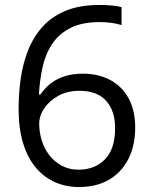

<svg xmlns="http://www.w3.org/2000/svg" viewBox="-20 -744 612 774"><path d="M55 -305Q55 -367 63.5 -427Q72 -487 93 -540.5Q114 -594 151 -635.5Q188 -677 244.5 -700.5Q301 -724 382 -724Q403 -724 428.5 -722Q454 -720 470 -715V-643Q451 -649 428 -652Q405 -655 382 -655Q312 -655 265.5 -632Q219 -609 191.5 -568.5Q164 -528 152 -475Q140 -422 137 -363H143Q159 -387 182.5 -406Q206 -425 238.5 -436Q271 -447 314 -447Q377 -447 424.5 -421.5Q472 -396 498.5 -347.5Q525 -299 525 -230Q525 -156 497 -102Q469 -48 418.5 -19Q368 10 298 10Q247 10 203 -9Q159 -28 125.5 -67Q92 -106 73.5 -165.5Q55 -225 55 -305ZM297 -60Q362 -60 403 -101.5Q444 -143 444 -228Q444 -297 408 -337.5Q372 -378 300 -378Q252 -378 215.5 -358Q179 -338 158.5 -307.5Q138 -277 138 -245Q138 -212 148 -179Q158 -146 178 -119.5Q198 -93 228 -76.5Q258 -60 297 -60Z"/></svg>

Font: sinhala115
Style: Regular
Weight: 400
Designer: Jelle Bosma - Monotype Design Team
Foundry: Monotype Imaging Inc.
Version: Version 2.006